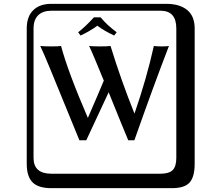

<svg xmlns="http://www.w3.org/2000/svg" viewBox="-20 -774 1140 1006"><path d="M507.3 -683.1Q540.5 -642.6 591.3 -605L578.1 -587.9Q525.9 -612.3 490.2 -639.2Q447.3 -608.4 401.9 -587.9L389.6 -605Q423.3 -630.4 472.2 -683.1ZM249 -717.8Q204.1 -717.8 179.9 -693.8Q155.8 -669.9 155.8 -625V53.2Q155.8 136.2 249 136.2H820.8Q865.7 136.2 884.8 117.2Q903.8 98.1 903.8 53.2V-625Q903.8 -717.8 820.8 -717.8ZM1000 84Q1000 152.8 973.4 182.4Q946.8 211.9 880.9 211.9H249Q181.2 211.9 150.6 181.4Q120.1 150.9 120.1 84V-625Q120.1 -687 154.1 -720.5Q188 -753.9 249 -753.9H851.1Q920.9 -753.9 960.4 -721.9Q1000 -689.9 1000 -625ZM684.6 -178.7Q748.5 -363.3 786.1 -533.2Q794.9 -531.2 824.2 -530.8Q856.4 -530.8 865.2 -533.2Q785.2 -326.2 684.1 -39.1H651.9Q629.9 -90.8 549.3 -290.5L432.1 -39.1H396Q370.1 -101.1 323.5 -216.1Q276.9 -331.1 241.9 -415.5Q207 -500 190.9 -533.2Q204.1 -531.2 247.1 -530.8Q287.1 -530.8 299.8 -533.2Q336.9 -395.5 440.4 -156.2Q499 -291 523.9 -351.6Q466.8 -492.2 446.8 -533.2Q459 -531.2 502 -530.8Q546.9 -530.8 559.1 -533.2Q614.3 -353.5 684.6 -178.7Z"/></svg>

Font: Linux Biolinum Keyboard O
Style: Regular
Weight: 700
Designer: Philipp H. Poll
Foundry: Philipp H. Poll
Version: Version 0.6.1